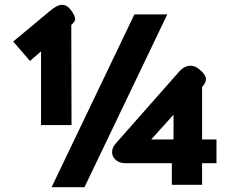

<svg xmlns="http://www.w3.org/2000/svg" viewBox="-20 -770 957 800"><path d="M151 -556 105 -516 35 -597 189 -725Q218 -750 239 -750Q260 -750 278 -725Q293 -703 293 -691Q293 -682 284 -673L277 -666L278 -249H151ZM540 -710H677L332 10H195ZM696 -90H503Q478 -90 462.5 -103.5Q447 -117 447 -136Q447 -156 463 -173L726 -471Q748 -496 774 -496Q791 -496 807 -484Q838 -460 838 -440Q838 -428 828 -415L822 -407V-189H882V-90H822V0H696ZM703 -189V-292L610 -189Z"/></svg>

Font: Niramit
Style: Bold
Weight: 700
Designer: Katatrad Aksorn Co.,Ltd.
Foundry: Cadson Demak Co.,Ltd.
Version: Version 1.001; ttfautohint (v1.6)